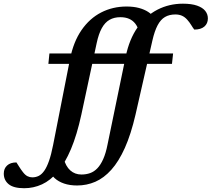

<svg xmlns="http://www.w3.org/2000/svg" viewBox="-200 -742 1120 1016"><path d="M716 -459 710 -404H56L61.5 -459ZM170.5 -429.5Q188.5 -520.5 231.2 -582.5Q274 -644.5 335.2 -676Q396.5 -707.5 469.5 -707.5Q507 -707.5 535.5 -699.8Q564 -692 584 -679Q604 -666 615.5 -648.5L536 -574.5Q529 -600 515.8 -617Q502.5 -634 483 -642.5Q463.5 -651 437 -651Q404 -651 379.8 -637.2Q355.5 -623.5 338.8 -593.2Q322 -563 311.5 -513.5L230.5 -135.5Q207 -27.5 175.5 47Q144 121.5 105.5 167.2Q67 213 22.2 233.5Q-22.5 254 -72 254Q-128 254 -154 232.8Q-180 211.5 -180 176.5Q-180 150 -162.5 133.8Q-145 117.5 -113 117.5Q-106 128 -98.2 140.8Q-90.5 153.5 -78.5 169Q-66.5 184.5 -54.5 190.5Q-42.5 196.5 -29 196.5Q-11 196.5 4.8 188.8Q20.5 181 34 162Q47.5 143 59.2 109.8Q71 76.5 81 25.5ZM465.5 -444.5Q484.5 -535 528 -597Q571.5 -659 633.2 -690.8Q695 -722.5 768 -722.5Q813.5 -722.5 842.8 -712.2Q872 -702 886 -684.5Q900 -667 900 -644.5Q900 -617.5 881.5 -601.5Q863 -585.5 828 -585.5Q820.5 -595 811.8 -609.5Q803 -624 790.5 -638Q778 -652 762.8 -658.8Q747.5 -665.5 728 -665.5Q696 -665.5 673 -652Q650 -638.5 634 -608.2Q618 -578 606.5 -528L517 -135Q493 -31.5 460.8 40.5Q428.5 112.5 389.2 156.2Q350 200 304.5 219.8Q259 239.5 208 239.5Q169 239.5 139 229.2Q109 219 89 200.5Q69 182 59.5 157.5L136 94Q147.5 138 172 159.8Q196.5 181.5 231 181.5Q255.5 181.5 276.8 174Q298 166.5 315.2 148.5Q332.5 130.5 346.2 99.8Q360 69 369 23Z"/></svg>

Font: Newsreader SemiBold
Style: Italic
Weight: 600
Italic angle: -17°
Designer: Hugues Gentile
Foundry: Production Type
Version: Version 1.003